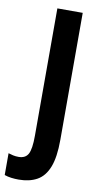

<svg xmlns="http://www.w3.org/2000/svg" viewBox="-157 -758 522 1014"><g transform="rotate(10 104.0 -251.0)"><path d="M20 212Q0 212 -19.5 209.5Q-39 207 -56 201V84Q-44 88 -30.5 91Q-17 94 -1 94Q36 94 50.5 67Q65 40 65 -31V-714H201V-33Q201 60 180 113.5Q159 167 118.5 189.5Q78 212 20 212Z"/></g></svg>

Font: Noto Sans Thai ExtCond
Style: Bold
Weight: 700
Width: 2
Designer: Monotype Design Team
Foundry: Monotype Imaging Inc.
Version: Version 2.002; ttfautohint (v1.8.4.7-5d5b)